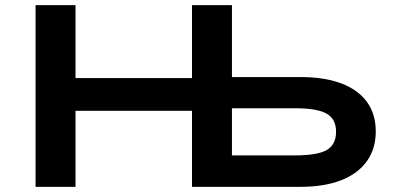

<svg xmlns="http://www.w3.org/2000/svg" viewBox="-20 -725 1537 745"><path d="M118 0V-705H273V-422H725V-705H880V-426H1145Q1239 -426 1304 -401.5Q1369 -377 1403.5 -330Q1438 -283 1438 -215Q1438 -148 1403.5 -99.5Q1369 -51 1303.5 -25.5Q1238 0 1145 0H725V-295H273V0ZM880 -122H1123Q1212 -122 1248 -143Q1284 -164 1284 -214Q1284 -263 1247.5 -284Q1211 -305 1123 -305H880Z"/></svg>

Font: Nunito Sans 7pt Expanded
Style: Bold
Weight: 700
Width: 7
Designer: Vernon Adams
Foundry: Vernon Adams
Version: Version 3.101;gftools[0.9.27]